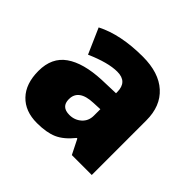

<svg xmlns="http://www.w3.org/2000/svg" viewBox="-140 -728 902 902"><g transform="rotate(45 311.5 -276.5)"><path d="M426.8 0 390.1 -73.2H386.2Q347.7 -25.4 307.6 -7.8Q267.6 9.8 204.1 9.8Q126 9.8 81.1 -37.1Q36.1 -84 36.1 -168.9Q36.1 -257.3 97.7 -300.5Q159.2 -343.8 275.9 -349.1L368.2 -352.1V-359.9Q368.2 -428.2 300.8 -428.2Q240.2 -428.2 147 -387.2L91.8 -513.2Q188.5 -563 335.9 -563Q442.4 -563 500.7 -510.3Q559.1 -457.5 559.1 -362.8V0ZM285.2 -125Q319.8 -125 344.5 -147Q369.1 -168.9 369.1 -204.1V-247.1L325.2 -245.1Q231 -241.7 231 -175.8Q231 -125 285.2 -125Z"/></g></svg>

Font: OpenSansExtrabold
Style: Regular
Weight: 800
Foundry: Ascender Corporation
Version: Version 1.10